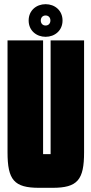

<svg xmlns="http://www.w3.org/2000/svg" viewBox="-20 -893 437 918"><path d="M117 -795C117 -747 154 -717 198 -717C242 -717 279 -747 279 -795C279 -843 242 -873 198 -873C154 -873 117 -843 117 -795ZM221 -795C221 -781 212 -771 198 -771C184 -771 175 -781 175 -795C175 -809 184 -819 198 -819C212 -819 221 -809 221 -795ZM186 -700H16V-165C16 -33 47 5 167 5H231C351 5 382 -33 382 -165V-700H222V-156H186Z"/></svg>

Font: Queering Heavy
Style: Bold
Weight: 900
Designer: Adam Naccarato
Foundry: adamnac
Version: Version 2.000;hotconv 1.0.109;makeotfexe 2.5.65596